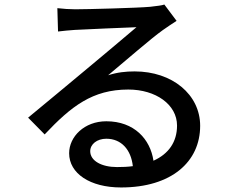

<svg xmlns="http://www.w3.org/2000/svg" viewBox="-20 -782 1040 847"><path d="M496 -45C429 -45 378 -72 378 -115C378 -146 408 -170 449 -170C515 -170 558 -122 566 -49C544 -46 521 -45 496 -45ZM705 -762C694 -758 676 -756 642 -752C588 -747 364 -741 312 -741C288 -741 258 -743 233 -746L236 -643C258 -646 284 -648 309 -650C361 -653 530 -660 582 -662C532 -619 418 -524 363 -478C305 -430 181 -326 104 -263L177 -189C294 -313 388 -387 546 -387C667 -387 761 -321 761 -228C761 -156 724 -103 657 -73C643 -168 572 -247 449 -247C352 -247 285 -179 285 -106C285 -17 377 45 514 45C736 45 863 -68 863 -227C863 -365 740 -467 574 -467C535 -467 497 -463 457 -450C527 -508 647 -613 698 -649C716 -662 739 -677 759 -690Z"/></svg>

Font: Source Han Sans KR Medium
Style: Regular
Weight: 500
Designer: Ryoko NISHIZUKA (kana & ideographs); Paul D. Hunt (Latin, Greek & Cyrillic); Wenlong ZHANG (bopomofo); Sandoll Communica
Foundry: Adobe Systems Incorporated
Version: Version 1.001;PS 1.001;hotconv 1.0.78;makeotf.lib2.5.61930